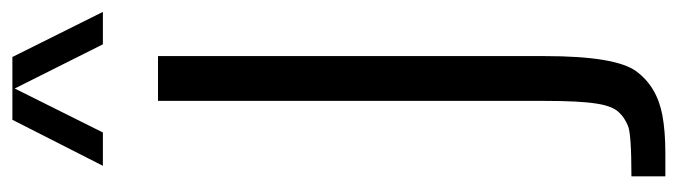

<svg xmlns="http://www.w3.org/2000/svg" viewBox="-422 -700 1122 318"><g transform="rotate(-90 139.0 -541.0)"><path d="M23.4 -931.6 99.6 -1081.5H203.6L278.3 -931.6H224.6L151.4 -1077.6L78.6 -931.6ZM5.9 0V-56.2Q76.7 -56.2 89.8 -62Q103.5 -67.9 111.3 -76.2Q122.6 -87.4 126.5 -114.7Q130.9 -142.1 130.9 -200.2V-840.3H205.1V-200.2Q205.1 -82 179.7 -47.9Q154.3 -13.7 106.9 -4.9Q80.6 0 44.4 0Z"/></g></svg>

Font: Oswald-Light
Style: Light
Weight: 300
Designer: vernon adams
Foundry: vernon adams
Version: Version ; ttfautohint (v0.92.18-e454-dirty) -l 8 -r 50 -G 20